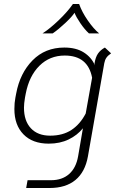

<svg xmlns="http://www.w3.org/2000/svg" viewBox="-20 -719 601 961"><path d="M536 -452Q520 -441 512.5 -430Q505 -419 502 -403L420 64Q406 142 357.5 182Q309 222 228 222H111L118 183H235Q291 183 326 152Q361 121 371 63L395 -77Q367 -42 323.5 -21Q280 0 224 0Q143 0 97.5 -46.5Q52 -93 52 -173Q52 -205 57 -230L61 -251Q80 -353 143 -417Q206 -481 302 -481Q361 -481 399.5 -456.5Q438 -432 455 -392L453 -401Q458 -433 470.5 -451Q483 -469 505 -481ZM409 -151 441 -330Q420 -441 304 -441Q229 -441 177.5 -390Q126 -339 109 -251L105 -230Q100 -200 100 -180Q100 -114 134.5 -77Q169 -40 231 -40Q294 -40 337.5 -68.5Q381 -97 409 -151ZM345 -699H376Q390 -659 419.5 -616.5Q449 -574 476 -552H425Q404 -571 382.5 -602.5Q361 -634 353 -655Q341 -636 307 -604Q273 -572 244 -552H193Q229 -575 273.5 -617.5Q318 -660 345 -699Z"/></svg>

Font: KoHo Light
Style: Italic
Weight: 300
Italic angle: -10°
Version: Version 1.000; ttfautohint (v1.6)